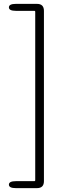

<svg xmlns="http://www.w3.org/2000/svg" viewBox="-20 -804 355 992"><path d="M62 168Q26 168 26 150Q26 132 62 132H157Q162 132 162 127V-743Q162 -748 157 -748H62Q26 -748 26 -766Q26 -784 62 -784H171Q207 -784 207 -748V132Q207 168 171 168Z"/></svg>

Font: Resource Han Rounded JP Light
Style: Regular
Weight: 300
Designer: Cyano Hao (round all glyphs); Ryoko NISHIZUKA 西塚涼子 (kana, bopomofo & ideographs); Paul D. Hunt (Latin, Greek & Cyrillic)
Foundry: Cyano Hao
Version: 0.990